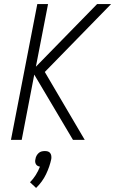

<svg xmlns="http://www.w3.org/2000/svg" viewBox="-20 -690 590 947"><path d="M34 0 164 -670H217L157 -361L459 -670H528L201 -335L398 0H340L149 -322L87 0ZM158 237 128 209Q144 193 156.5 173Q169 153 177 132Q171 131 165.5 128Q160 125 157 119.5Q154 114 153.5 107.5Q153 101 155 94Q156 86 160 78.5Q164 71 170.5 65Q177 59 185 57Q193 55 201 55Q209 55 216 57Q223 59 227.5 65Q232 71 233 78.5Q234 86 233 94Q225 132 207 169.5Q189 207 158 237Z"/></svg>

Font: Lode Dark
Style: Italic
Weight: 400
Italic angle: -11°
Monospace: yes
Designer: Belleve Invis
Foundry: Belleve Invis
Version: Version 29.2.0; ttfautohint (v1.8.3)